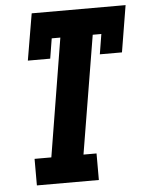

<svg xmlns="http://www.w3.org/2000/svg" viewBox="-53 -778 622 821"><g transform="rotate(-5 258.5 -367.5)"><path d="M72 0V-114H144L227 -621H190L176 -535H80L114 -735H517L484 -535H389L403 -621H366L282 -114H338V0Z"/></g></svg>

Font: Iosevka Slab Heavy Oblique
Style: Regular
Weight: 900
Italic angle: -9°
Monospace: yes
Designer: Belleve Invis
Foundry: Belleve Invis
Version: Version 11.1.1; ttfautohint (v1.8.3)